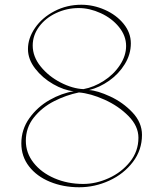

<svg xmlns="http://www.w3.org/2000/svg" viewBox="-20 -780 689 810"><path d="M70 -175Q70 -234 104 -281.5Q138 -329 189 -358Q240 -387 291 -395Q250 -399 204.5 -425Q159 -451 128.5 -490.5Q98 -530 98 -573Q98 -619 128 -662.5Q158 -706 210 -733Q262 -760 323 -760Q374 -760 422.5 -738.5Q471 -717 501.5 -679.5Q532 -642 532 -597Q532 -551 506.5 -509.5Q481 -468 440.5 -439.5Q400 -411 356 -400Q391 -398 445 -373Q499 -348 539 -305.5Q579 -263 579 -211Q579 -147 540.5 -96.5Q502 -46 441 -18Q380 10 314 10Q247 10 191 -13Q135 -36 102.5 -78Q70 -120 70 -175ZM331 -4Q385 -4 439 -28.5Q493 -53 528.5 -97.5Q564 -142 564 -199Q564 -248 522 -290.5Q480 -333 421 -359.5Q362 -386 313 -390Q259 -379 208 -353Q157 -327 123 -284.5Q89 -242 89 -186Q89 -135 121.5 -93.5Q154 -52 209.5 -28Q265 -4 331 -4ZM332 -404Q376 -412 418 -439Q460 -466 486 -505.5Q512 -545 512 -586Q512 -629 482 -666Q452 -703 405 -724.5Q358 -746 312 -746Q262 -746 217 -725Q172 -704 145 -667.5Q118 -631 118 -588Q118 -541 151.5 -499.5Q185 -458 235.5 -432Q286 -406 332 -404Z"/></svg>

Font: TMT Limkin
Style: Regular
Weight: 400
Designer: Gabriel Drozdov
Version: Version 1.000;Glyphs 3.1.2 (3151)